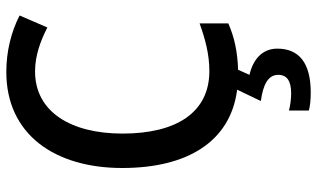

<svg xmlns="http://www.w3.org/2000/svg" viewBox="-218 -546 1004 608"><g transform="rotate(-90 284.0 -242.0)"><path d="M434 134C434 86 399 57 351 46L367 10C426 8 470 -2 514 -21V-112C464 -94 416 -81 363 -81C232 -81 165 -185 165 -356C165 -520 234 -633 362 -633C413 -633 460 -615 501 -594L539 -682C486 -709 425 -724 360 -724C162 -724 56 -570 56 -357C56 -150 140 -14 304 7L268 82C320 89 351 105 351 137C351 166 330 178 292 178C275 178 252 175 238 171V234C252 238 272 240 295 240C390 240 434 202 434 134Z"/></g></svg>

Font: Noto Sans Gujarati SemiCondensed Medium
Style: Regular
Weight: 500
Width: 4
Designer: Jelle Bosma - Monotype Design Team, Universal Thirst
Foundry: Monotype Imaging Inc.
Version: Version 2.106